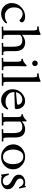

<svg xmlns="http://www.w3.org/2000/svg" viewBox="1428 -2214 802 3697"><g transform="rotate(90 1828.5 -366.0)"><path d="M302 -450Q349 -450 380 -431Q411 -412 411 -383.5Q411 -355 373 -339Q308 -401 251.5 -401Q195 -401 159 -358.5Q123 -316 123 -234Q123 -152 171 -105.5Q219 -59 283 -59Q350 -59 398 -91Q415 -102 418 -102Q430 -102 430 -90Q430 -78 408 -54.5Q386 -31 342.5 -9Q299 13 252 13Q154 13 96.5 -47Q39 -107 39 -188Q39 -297 118.5 -373.5Q198 -450 302 -450Z M653 -735 652 -390H653Q683 -417 722 -433.5Q761 -450 794 -450Q965 -450 965 -258V-118Q965 -30 986 -30H1035Q1043 -30 1043 -15Q1043 0 1037 0Q1037 0 928 -1L812 2Q805 2 805 -13Q805 -28 810 -28H868Q880 -28 880 -45V-214Q880 -315 851 -355Q822 -395 755 -395Q688 -395 652 -355V-118Q652 -30 673 -30H722Q730 -30 730 -15Q730 0 724 0L615 -1L499 2Q492 2 492 -13Q492 -28 497 -28H555Q567 -28 567 -45V-584Q567 -681 542 -681H497Q489 -681 489 -696Q489 -711 495 -711Q537 -711 561.5 -718.5Q586 -726 596 -729.5Q606 -733 620.5 -739.5Q635 -746 638 -747Q653 -747 653 -735Z M1217 -1 1101 2Q1094 2 1094 -13Q1094 -28 1099 -28H1157Q1169 -28 1169 -45V-280Q1169 -377 1141 -377H1121Q1113 -377 1113 -392Q1113 -407 1119 -407Q1165 -407 1219 -460Q1238 -478 1243 -478Q1258 -478 1258 -466Q1258 -458 1256 -412.5Q1254 -367 1254 -297V-118Q1254 -30 1275 -30H1324Q1332 -30 1332 -15Q1332 0 1326 0ZM1253 -638.5Q1253 -616 1238 -600.5Q1223 -585 1201 -585Q1179 -585 1162.5 -600Q1146 -615 1146 -637.5Q1146 -660 1161.5 -676Q1177 -692 1199.5 -692Q1222 -692 1237.5 -676.5Q1253 -661 1253 -638.5Z M1556 -735 1555 -355V-118Q1555 -30 1576 -30H1625Q1633 -30 1633 -15Q1633 0 1627 0Q1627 0 1518 -1L1402 2Q1395 2 1395 -13Q1395 -28 1400 -28H1458Q1470 -28 1470 -45V-584Q1470 -681 1445 -681H1400Q1392 -681 1392 -696Q1392 -711 1398 -711Q1439 -711 1464 -718.5Q1489 -726 1499 -729.5Q1509 -733 1523.5 -739.5Q1538 -746 1541 -747Q1556 -747 1556 -735Z M1933 -72Q1971 -72 1999 -80Q2027 -88 2040 -98L2062 -116Q2072 -124 2077 -124Q2088 -124 2088 -112Q2088 -90 2049 -44Q2030 -21 1992 -4Q1954 13 1907 13Q1819 13 1759 -53Q1699 -119 1699 -205Q1699 -313 1770 -381Q1841 -449 1927 -449Q1992 -449 2036.5 -402.5Q2081 -356 2081 -280Q2081 -264 2074 -257.5Q2067 -251 2042 -249.5Q2017 -248 1920 -247Q1823 -246 1753 -242Q1753 -157 1808.5 -114.5Q1864 -72 1933 -72ZM1756 -273Q1782 -276 1861 -282.5Q1940 -289 1968 -292.5Q1996 -296 1996 -311Q1996 -345 1968 -370Q1940 -395 1895.5 -395Q1851 -395 1809 -362.5Q1767 -330 1756 -273Z M2319 -466 2317 -388H2319Q2349 -416 2389 -433Q2429 -450 2462 -450Q2628 -450 2628 -258V-118Q2628 -30 2649 -30H2698Q2706 -30 2706 -15Q2706 0 2700 0Q2700 0 2591 -1L2475 2Q2468 2 2468 -13Q2468 -28 2473 -28H2531Q2543 -28 2543 -45V-214Q2543 -316 2515.5 -355.5Q2488 -395 2422 -395Q2356 -395 2320 -355V-118Q2320 -30 2341 -30H2390Q2398 -30 2398 -15Q2398 0 2392 0L2283 -1L2167 2Q2160 2 2160 -13Q2160 -28 2165 -28H2223Q2235 -28 2235 -45V-280Q2235 -377 2207 -377H2187Q2179 -377 2179 -392Q2179 -407 2185 -407Q2212 -407 2239 -424.5Q2266 -442 2283.5 -460Q2301 -478 2305 -478Q2319 -478 2319 -466Z M2760 -222Q2760 -318 2833 -384Q2906 -450 3000.5 -450Q3095 -450 3168 -382.5Q3241 -315 3241 -217.5Q3241 -120 3170.5 -53.5Q3100 13 3001 13Q2902 13 2831 -56.5Q2760 -126 2760 -222ZM2996 -414Q2928 -414 2894 -355Q2860 -296 2860 -217.5Q2860 -139 2895.5 -81Q2931 -23 3002 -23Q3073 -23 3107 -80Q3141 -137 3141 -201.5Q3141 -266 3128 -309Q3115 -352 3081 -383Q3047 -414 2996 -414Z M3367 -4Q3367 8 3365 11Q3363 15 3353 15Q3343 15 3342 7Q3339 -17 3330.5 -68Q3322 -119 3322 -125.5Q3322 -132 3327.5 -135Q3333 -138 3340 -137.5Q3347 -137 3348 -132Q3382 -19 3468 -19Q3501 -19 3524.5 -37.5Q3548 -56 3548 -87.5Q3548 -119 3527 -142.5Q3506 -166 3476 -182Q3446 -198 3416 -215Q3386 -232 3365 -259.5Q3344 -287 3344 -324Q3344 -383 3387.5 -416.5Q3431 -450 3497 -450Q3532 -450 3562 -440Q3558 -456 3560 -459.5Q3562 -463 3570 -463Q3578 -463 3581 -461Q3584 -459 3587 -447.5Q3590 -436 3593 -418.5Q3596 -401 3602 -374.5Q3608 -348 3609.5 -341.5Q3611 -335 3607 -332.5Q3603 -330 3594.5 -330Q3586 -330 3583 -338Q3553 -418 3488 -418Q3456 -418 3437 -399.5Q3418 -381 3418 -352.5Q3418 -324 3439 -303Q3460 -282 3490.5 -267Q3521 -252 3551.5 -234.5Q3582 -217 3603 -186Q3624 -155 3624 -113Q3624 -54 3574 -20.5Q3524 13 3460.5 13Q3397 13 3367 -4Z"/></g></svg>

Font: Sedan
Style: Regular
Weight: 400
Designer: Sebastian Salazar
Foundry: Sebastian Salazar
Version: Version 1.001